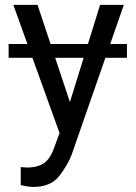

<svg xmlns="http://www.w3.org/2000/svg" viewBox="-20 -548 552 782"><path d="M497.1 -368.7V-312.5H15.1V-368.7ZM240.7 -54.7 387.7 -528.3H484.4L272 81.5Q257.8 120.6 222.7 167Q187.5 213.4 115.2 213.4Q104.5 213.4 88.1 210.7Q71.8 208 64.5 205.6V132.3Q68.4 132.8 76.7 133.5Q85 134.3 88.9 134.3Q134.8 134.3 160.6 115.5Q186.5 96.7 202.6 47.9ZM132.8 -528.3 269.5 -118.2 293.5 -22.9 228.5 10.3 34.2 -528.3Z"/></svg>

Font: RobotoDEMO
Style: Regular
Weight: 400
Designer: Christian Robertson
Foundry: Google
Version: Version 2.136